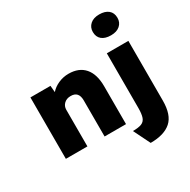

<svg xmlns="http://www.w3.org/2000/svg" viewBox="-218 -1021 1429 1443"><g transform="rotate(-30 496.0 -300.0)"><path d="M70 0V-533H244L249 -476Q276 -507 318 -525.5Q360 -544 406 -544Q496 -544 544 -488.5Q592 -433 592 -328V0H406V-313Q406 -392 336 -391Q301 -391 279 -370Q257 -349 257 -318V0ZM829 -634Q778 -634 750 -657.5Q722 -681 722 -724Q722 -764 750.5 -789.5Q779 -815 829 -815Q879 -815 907.5 -791.5Q936 -768 936 -724Q936 -684 907.5 -659Q879 -634 829 -634ZM682 215 611 71Q660 71 686.5 60.5Q713 50 723 21.5Q733 -7 733 -59V-533H920V-15Q920 109 860 162Q800 215 682 215Z"/></g></svg>

Font: Lexend Deca ExtraBold
Style: Regular
Weight: 800
Designer: Bonnie Shaver-Troup, Thomas Jockin
Foundry: Lexend
Version: Version 1.008; ttfautohint (v1.8.4.7-5d5b)